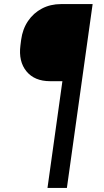

<svg xmlns="http://www.w3.org/2000/svg" viewBox="-20 -770 507 940"><path d="M307.5 150H212.5L285.5 -372.5H225.5Q149 -372.5 109.5 -420.8Q70 -469 80 -547.5L83.5 -575Q90.5 -627.5 117.2 -667Q144 -706.5 185.5 -728.2Q227 -750 278.5 -750H433.5Z"/></svg>

Font: Mohave Light Medium
Style: Italic
Weight: 500
Italic angle: -8°
Version: Version 2.003